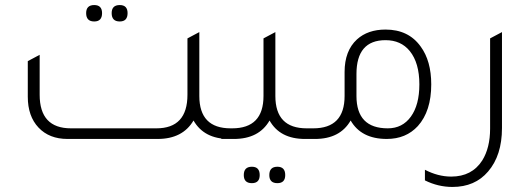

<svg xmlns="http://www.w3.org/2000/svg" viewBox="-20 -550 2097 760"><path d="M353 -465Q321 -465 321 -498Q321 -530 353 -530Q384 -530 384 -498Q384 -465 353 -465ZM454 -465Q422 -465 422 -498Q422 -530 454 -530Q485 -530 485 -498Q485 -465 454 -465ZM893 -42H916V0H886Q788 0 746 -73Q703 0 604 0H247Q175 0 132.5 -45Q90 -90 90 -167V-308L137 -333V-175Q137 -42 261 -42H599Q722 -42 722 -175V-398L769 -423V-170Q769 -42 893 -42Z M1194 -42H1237V0H1187Q1088 0 1047 -73Q1005 0 906 0H856V-42H899Q1023 -42 1023 -170V-398L1070 -423V-170Q1070 -42 1194 -42ZM977 110Q1008 110 1008 143Q1008 175 977 175Q945 175 945 143Q945 110 977 110ZM1078 110Q1109 110 1109 143Q1109 175 1078 175Q1046 175 1046 143Q1046 110 1078 110Z M1344 -265Q1344 -349 1393 -394Q1436 -433 1506 -433Q1597 -433 1645 -366Q1687 -309 1687 -216Q1687 -110 1634 -51Q1587 0 1511 0Q1410 0 1368 -73Q1326 0 1227 0H1177V-42H1220Q1344 -42 1344 -170ZM1391 -170Q1391 -42 1515 -42Q1573 -42 1606.5 -88.5Q1640 -135 1640 -216Q1640 -301 1602 -348Q1567 -391 1506 -391Q1391 -391 1391 -257Z M1967 -43Q1967 65 1912 129Q1860 190 1771 190Q1714 190 1662 164V122Q1714 149 1766 149Q1848 149 1889 85Q1920 35 1920 -41V-398L1967 -423Z"/></svg>

Font: TajawalTap
Style: Regular
Weight: 300
Designer: Boutros Fonts
Foundry: Created by Boutros International 2017
Version: Version 2.700